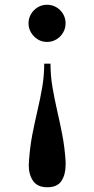

<svg xmlns="http://www.w3.org/2000/svg" viewBox="-20 -550 394 808"><path d="M179 238Q137.5 238 119.2 211.2Q101 184.5 101 145.5Q101 141 101.5 136.5Q102 132 102 127Q106 68 116.2 15.5Q126.5 -37 138 -86Q149.5 -135 157.8 -183.2Q166 -231.5 166 -282H192.5Q192.5 -231.5 200.8 -183.2Q209 -135 220.2 -86Q231.5 -37 241.8 15.5Q252 68 256 127Q256.5 132 256.2 136.5Q256 141 256 145.5Q256 184.5 238.8 211.2Q221.5 238 179 238ZM178 -373.5Q156.5 -373.5 139 -384.2Q121.5 -395 110.8 -412.8Q100 -430.5 100 -452Q100 -473.5 110.8 -491.2Q121.5 -509 139 -519.5Q156.5 -530 178 -530Q199.5 -530 217.2 -519.5Q235 -509 245.5 -491.2Q256 -473.5 256 -452Q256 -430.5 245.5 -412.8Q235 -395 217.2 -384.2Q199.5 -373.5 178 -373.5Z"/></svg>

Font: Bodoni Moda 9pt SemiBold
Style: Regular
Weight: 600
Designer: Owen Earl
Foundry: indestructible type
Version: Version 2.005